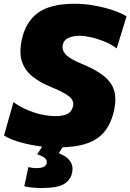

<svg xmlns="http://www.w3.org/2000/svg" viewBox="-20 -748 674 993"><path d="M275.5 14.5Q221 14.5 167 5.8Q113 -3 69 -17Q25 -31 1 -47.5L49.5 -219.5Q96.5 -186.5 153.8 -167Q211 -147.5 267 -147.5Q306.5 -147.5 329 -159Q351.5 -170.5 358 -199.5Q364.5 -229.5 334.2 -251.8Q304 -274 246.5 -297Q188 -320.5 148.5 -352Q109 -383.5 93.8 -428.8Q78.5 -474 92 -540Q111.5 -633.5 175.5 -681Q239.5 -728.5 365.5 -728.5Q415.5 -728.5 466.8 -719.5Q518 -710.5 562 -695.8Q606 -681 634.5 -663.5L583.5 -497.5Q555 -519.5 518.8 -534Q482.5 -548.5 448.5 -555.8Q414.5 -563 393 -563Q360.5 -563 335.5 -552.8Q310.5 -542.5 304.5 -515.5Q299 -488 321 -465.2Q343 -442.5 401.5 -418.5Q476.5 -388 517.5 -354.5Q558.5 -321 570.5 -279.2Q582.5 -237.5 571 -182.5Q556.5 -112.5 522 -69Q487.5 -25.5 427.5 -5.5Q367.5 14.5 275.5 14.5ZM193 224.5Q172 224.5 144 221.8Q116 219 105.5 215L127 116Q132 117.5 143.2 119.5Q154.5 121.5 168.5 121.5Q216 121.5 221.5 96Q224.5 82.5 214 71.5Q203.5 60.5 172.5 50L225 -31.5H319.5L312 0L284 44.5Q324 59 342.2 85Q360.5 111 353 144.5Q345 183.5 310.8 204Q276.5 224.5 193 224.5Z"/></svg>

Font: Commissioner ExtraBold
Style: Italic
Weight: 800
Italic angle: -12°
Designer: Kostas Bartsokas
Foundry: Kostas Bartsokas
Version: Version 1.000; ttfautohint (v1.8.3)